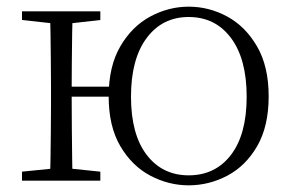

<svg xmlns="http://www.w3.org/2000/svg" viewBox="-20 -542 877 576"><path d="M46 0V-27L155 -38H175L281 -27V0ZM46 -482V-508H281V-482L175 -470H155ZM130 0Q131 -24 131.5 -64.5Q132 -105 132.5 -148.5Q133 -192 133 -226V-283Q133 -316 132.5 -359.5Q132 -403 131.5 -443.5Q131 -484 130 -508H198Q197 -484 196.5 -443.5Q196 -403 195.5 -358Q195 -313 195 -277V-256Q195 -207 195.5 -157Q196 -107 196.5 -65.5Q197 -24 198 0ZM163 -252V-282H347V-252ZM546 14Q486 14 431 -15Q376 -44 341 -103.5Q306 -163 306 -253Q306 -343 341 -403Q376 -463 431 -492.5Q486 -522 546 -522Q607 -522 661.5 -492.5Q716 -463 751 -403Q786 -343 786 -253Q786 -163 751.5 -103.5Q717 -44 662 -15Q607 14 546 14ZM546 -16Q626 -16 673 -77.5Q720 -139 720 -252Q720 -365 673 -428Q626 -491 546 -491Q467 -491 420 -428Q373 -365 373 -252Q373 -139 420 -77.5Q467 -16 546 -16Z"/></svg>

Font: Noto Serif SC ExtraLight
Style: Regular
Weight: 200
Designer: Ryoko NISHIZUKA 西塚涼子 (kana & ideographs); Frank Grießhammer (Latin, Greek & Cyrillic); Wenlong ZHANG 张文龙 (bopomofo); San
Foundry: Adobe
Version: Version 2.002-H1;hotconv 1.1.0;makeotfexe 2.6.0